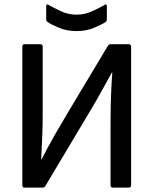

<svg xmlns="http://www.w3.org/2000/svg" viewBox="-20 -857 700 877"><path d="M92 0Q82 0 82 -11V-644Q82 -655 92 -655H164Q175 -655 175 -644V-346Q175 -287 173.5 -247.5Q172 -208 170.5 -180.5Q169 -153 168 -129H170Q182 -153 196.5 -180Q211 -207 233.5 -246.5Q256 -286 292 -346L473 -648Q478 -655 485 -655H568Q579 -655 579 -644V-11Q579 0 568 0H496Q485 0 485 -11V-297Q485 -370 487.5 -430Q490 -490 493 -526H491Q478 -503 463.5 -476Q449 -449 425 -407Q401 -365 360 -297L187 -7Q182 0 175 0ZM330 -715Q284 -715 247 -731Q210 -747 197 -757Q191 -761 191 -769V-827Q191 -842 203 -834Q222 -823 256.5 -806.5Q291 -790 330 -790Q368 -790 403 -806.5Q438 -823 457 -834Q468 -842 468 -827V-769Q468 -761 463 -757Q449 -747 412 -731Q375 -715 330 -715Z"/></svg>

Font: Sofia Sans Medium
Style: Regular
Weight: 500
Designer: Botio Nikoltchev, Ani Petrova
Foundry: lettersoup
Version: Version 4.101; ttfautohint (v1.8.4.7-5d5b)